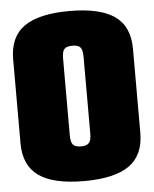

<svg xmlns="http://www.w3.org/2000/svg" viewBox="-51 -724 623 775"><g transform="rotate(-5 261.0 -336.5)"><path d="M259 8Q382.5 8 442 -34Q501.5 -76 501.5 -166.5V-506.5Q501.5 -597.5 442 -639.2Q382.5 -681 259 -681Q135.5 -681 75.8 -639.2Q16 -597.5 16 -506.5V-166.5Q16 -76 75.5 -34Q135 8 259 8ZM259 -132.5Q235.5 -132.5 226.2 -142.8Q217 -153 217 -181V-492.5Q217 -520.5 226.2 -530.5Q235.5 -540.5 259 -540.5Q281.5 -540.5 290.8 -530.5Q300 -520.5 300 -492.5V-181Q300 -153 290.5 -142.8Q281 -132.5 259 -132.5Z"/></g></svg>

Font: Anybody Condensed Black
Style: Regular
Weight: 900
Width: 3
Designer: Tyler Finck
Foundry: Etcetera Type Company
Version: Version 1.113;gftools[0.9.25]